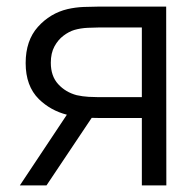

<svg xmlns="http://www.w3.org/2000/svg" viewBox="-20 -560 592 580"><path d="M408.5 0V-203.5H282.5Q270 -203.5 257 -204L120.5 0H40L182 -213.5Q133 -226 97.5 -260.5Q57.5 -300 57.5 -369.5Q57.5 -437.5 94.5 -478.8Q131.5 -520 184 -532.5Q208 -538 232.8 -539Q257.5 -540 275.5 -540H482L482.5 0ZM278.5 -266.5H408.5V-477H278.5Q266.5 -477 245 -476Q223.5 -475 204.5 -469.5Q188 -464.5 171.8 -452.2Q155.5 -440 144.5 -419.8Q133.5 -399.5 133.5 -370.5Q133.5 -330 155.8 -305.8Q178 -281.5 211.5 -272.5Q229.5 -268.5 247.5 -267.5Q265.5 -266.5 278.5 -266.5Z"/></svg>

Font: Cns Manrope
Style: Regular
Weight: 400
Designer: Mikhail Sharanda
Foundry: Mikhail Sharanda
Version: Version 4.504